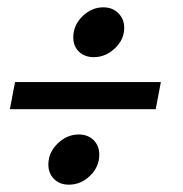

<svg xmlns="http://www.w3.org/2000/svg" viewBox="-20 -515 500 524"><path d="M21 -291H419L405 -217H7ZM195 -148Q220 -148 235.5 -132.5Q251 -117 251 -93Q251 -60 226 -35.5Q201 -11 168 -11Q143 -11 127.5 -26.5Q112 -42 112 -66Q112 -99 137.5 -123.5Q163 -148 195 -148ZM262 -495Q287 -495 303 -479Q319 -463 319 -439Q319 -407 293.5 -383Q268 -359 236 -359Q211 -359 195.5 -374Q180 -389 180 -413Q180 -446 205 -470.5Q230 -495 262 -495Z"/></svg>

Font: Teachers SemiBold
Style: Italic
Weight: 600
Designer: Alfredo Marco Pradil & Chank Diesel
Version: Version 0.009